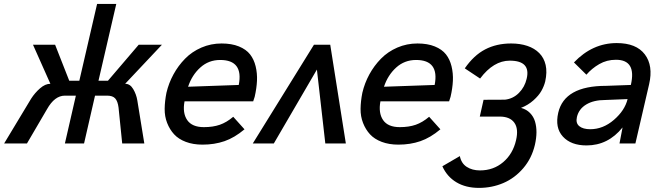

<svg xmlns="http://www.w3.org/2000/svg" viewBox="-61 -709 3281 949"><path d="M-40.5 0 92.8 -221.2Q111.3 -250 137 -272.5Q162.6 -294.9 188 -294.9L102.1 -487.8H211.4L281.2 -310.1H331.1L418.9 -689.5H513.7L425.8 -310.1H472.7L624.5 -487.8H739.3L557.6 -294.9Q582 -294.9 597.4 -268.8Q612.8 -242.7 617.7 -212.9L652.3 0H543L524.9 -177.7Q521 -208.5 508.5 -222.4Q496.1 -236.3 468.3 -236.3H408.7L354.5 0H259.8L314 -236.3H259.8Q209 -236.3 171.4 -169.4L72.3 0Z M939.9 5.9Q893.6 5.9 857.4 -7.8Q821.3 -21.5 799.6 -45.2Q777.8 -68.8 765.1 -101.3Q752.4 -133.8 752.9 -171.4Q753.4 -209 761.7 -250.5Q772.9 -298.3 796.4 -341.3Q819.8 -384.3 853.8 -418.9Q887.7 -453.6 934.6 -473.9Q981.4 -494.1 1034.2 -494.1Q1084 -494.1 1119.9 -479.5Q1155.8 -464.8 1175 -440.2Q1194.3 -415.5 1202.6 -381.1Q1210.9 -346.7 1209.2 -309.8Q1207.5 -272.9 1197.8 -230.5L1190.4 -208H851.1Q840.3 -150.4 864.3 -115.5Q888.2 -80.6 946.8 -80.6Q991.7 -80.6 1025.4 -92.3Q1059.1 -104 1091.8 -131.8L1147.5 -69.8Q1098.1 -28.3 1048.6 -11.2Q999 5.9 939.9 5.9ZM868.7 -280.3 1119.1 -289.1Q1143.1 -412.6 1027.3 -412.6Q970.2 -412.6 929 -375.2Q887.7 -337.9 868.7 -280.3Z M1188.5 0 1490.7 -487.8H1571.3L1648.4 0H1546.9L1505.4 -365.2L1292.5 0Z M1908.2 5.9Q1861.8 5.9 1825.7 -7.8Q1789.6 -21.5 1767.8 -45.2Q1746.1 -68.8 1733.4 -101.3Q1720.7 -133.8 1721.2 -171.4Q1721.7 -209 1730 -250.5Q1741.2 -298.3 1764.6 -341.3Q1788.1 -384.3 1822 -418.9Q1856 -453.6 1902.8 -473.9Q1949.7 -494.1 2002.4 -494.1Q2052.2 -494.1 2088.1 -479.5Q2124 -464.8 2143.3 -440.2Q2162.6 -415.5 2170.9 -381.1Q2179.2 -346.7 2177.5 -309.8Q2175.8 -272.9 2166 -230.5L2158.7 -208H1819.3Q1808.6 -150.4 1832.5 -115.5Q1856.4 -80.6 1915 -80.6Q1960 -80.6 1993.7 -92.3Q2027.3 -104 2060.1 -131.8L2115.7 -69.8Q2066.4 -28.3 2016.8 -11.2Q1967.3 5.9 1908.2 5.9ZM1836.9 -280.3 2087.4 -289.1Q2111.3 -412.6 1995.6 -412.6Q1938.5 -412.6 1897.2 -375.2Q1856 -337.9 1836.9 -280.3Z M2306.6 219.7Q2241.2 219.7 2194.8 191.9Q2148.4 164.1 2125.5 112.8L2211.9 62.5Q2218.8 98.1 2245.8 115.7Q2272.9 133.3 2311.5 133.3Q2377.9 133.3 2426 92.5Q2474.1 51.8 2489.7 -16.1Q2502.9 -72.3 2481.2 -102.5Q2459.5 -132.8 2408.7 -132.8H2310.5L2329.1 -215.8L2434.6 -216.3Q2475.1 -220.7 2503.9 -249.8Q2532.7 -278.8 2542 -319.3Q2564 -409.2 2458.5 -409.2Q2378.4 -409.2 2312 -320.8L2236.3 -371.1Q2280.8 -435.5 2336.9 -464.8Q2393.1 -494.1 2465.3 -494.1Q2509.8 -494.1 2545.4 -482.2Q2581.1 -470.2 2604.5 -446.5Q2627.9 -422.9 2636 -387.7Q2644 -352.5 2633.8 -306.2Q2627.9 -282.7 2615 -259.8Q2602.1 -236.8 2575.7 -213.1Q2549.3 -189.5 2514.2 -175.8Q2541 -168.5 2558.6 -150.6Q2576.2 -132.8 2583.5 -108.2Q2590.8 -83.5 2590.6 -54.7Q2590.3 -25.9 2583 6.3Q2567.4 73.2 2525.4 122.3Q2483.4 171.4 2427 195.6Q2370.6 219.7 2306.6 219.7Z M2837.9 9.8Q2761.2 9.8 2721.2 -33.9Q2681.2 -77.6 2698.2 -151.9Q2729 -284.7 2934.6 -284.7L3057.1 -289.1Q3085.9 -413.6 2983.4 -413.6Q2938 -413.6 2900.9 -392.1Q2863.8 -370.6 2837.4 -339.8L2775.9 -400.4Q2867.2 -496.1 2987.3 -496.1Q3084 -496.1 3126.2 -440.2Q3168.5 -384.3 3147.5 -293L3079.6 0H3001L3016.1 -79.1Q2944.8 9.8 2837.9 9.8ZM2856.4 -70.3Q2919.9 -70.3 2973.6 -116.7Q3027.3 -163.1 3041 -219.2L2931.2 -214.8Q2873.5 -214.8 2836.7 -192.6Q2799.8 -170.4 2790.5 -130.4Q2783.7 -100.6 2802.2 -85.4Q2820.8 -70.3 2856.4 -70.3Z"/></svg>

Font: HK Grotesk Medium Italic
Style: Regular
Weight: 500
Italic angle: -13°
Designer: Alfredo Marco Pradil and Stefan Peev
Foundry: Hanken Design Co.
Version: Version 1.000;PS 001.000;hotconv 1.0.88;makeotf.lib2.5.64775